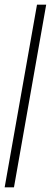

<svg xmlns="http://www.w3.org/2000/svg" viewBox="-20 -805 218 825"><path d="M0 0H40L178.5 -785H139Z"/></svg>

Font: Anybody SemiCondensed ExtraLight
Style: Italic
Weight: 250
Width: 4
Italic angle: -10°
Version: Version 1.113;gftools[0.9.25]